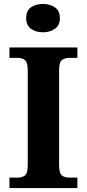

<svg xmlns="http://www.w3.org/2000/svg" viewBox="-20 -955 441 975"><path d="M28 0V-53H70Q92 -53 106.5 -64Q121 -75 121 -118V-596Q121 -639 106.5 -650Q92 -661 70 -661H28V-714H373V-661H331Q309 -661 294.5 -650Q280 -639 280 -596V-118Q280 -75 294.5 -64Q309 -53 331 -53H373V0ZM198 -791Q162 -791 137.5 -808.5Q113 -826 113 -863Q113 -901 137.5 -918Q162 -935 198 -935Q233 -935 258.5 -918Q284 -901 284 -863Q284 -826 258.5 -808.5Q233 -791 198 -791Z"/></svg>

Font: Noto Serif Bengali
Style: Bold
Weight: 700
Designer: Juan Bruce, Universal Thirst, Indian Type Foundry and the Monotype Design Team.
Foundry: Monotype Imaging Inc.
Version: Version 2.003; ttfautohint (v1.8.4.7-5d5b)